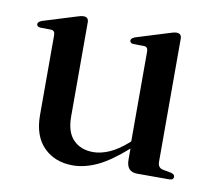

<svg xmlns="http://www.w3.org/2000/svg" viewBox="-60 -528 676 606"><g transform="rotate(10 278.0 -225.0)"><path d="M80 -129V-385.5Q80 -399.5 68 -400.5L32 -401Q21.5 -402.5 21.5 -410.5Q21.5 -417.5 34 -422.5L134 -453.5Q153 -460 161.5 -460Q177.5 -460 177.5 -443.5V-142Q177.5 -91.5 201.5 -67.2Q225.5 -43 265 -43Q289.5 -43 316.5 -54.8Q343.5 -66.5 373 -92.5L378 -97V-385.5Q378 -399.5 366.5 -400.5L330 -401Q320 -402.5 320 -410.5Q320 -417.5 332.5 -422.5L432.5 -453.5Q451 -460 459.5 -460Q475.5 -460 475.5 -443.5V-49Q475.5 -30 492 -26.5L518.5 -21.5Q530.5 -18.5 530.5 -10.5Q530.5 0 516.5 0H414Q379.5 0 379.5 -39V-74.5Q326.5 -27.5 286.2 -9Q246 9.5 209 9.5Q151.5 9.5 115.8 -26.2Q80 -62 80 -129Z"/></g></svg>

Font: Fraunces 72pt
Style: Regular
Weight: 400
Version: Version 1.000;[0bf87f6ff]